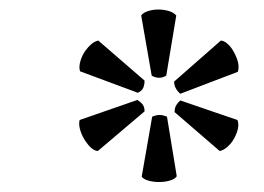

<svg xmlns="http://www.w3.org/2000/svg" viewBox="-20 -729 540 393"><path d="M144 -583Q142.6 -586.4 142.6 -591.3Q142.6 -598.6 145.8 -607.7Q148.9 -616.7 154.5 -624.8Q160.2 -632.8 167 -638.7Q173.8 -644.5 181.2 -646L275.9 -564Q275.9 -555.7 273.2 -549.3Q270.5 -543 262.2 -539.1ZM180.2 -419.9Q173.3 -420.4 166.7 -426.3Q160.2 -432.1 154.5 -440.7Q148.9 -449.2 145.5 -458.7Q142.1 -468.3 142.1 -476.1Q142.1 -481 143.1 -483.4L261.2 -524.4Q269 -519.5 272.5 -514.4Q275.9 -509.3 275.9 -501ZM341.8 -368.2Q337.9 -362.3 327.6 -359.4Q317.4 -356.4 305.7 -356.4Q294.4 -356.4 284.4 -359.1Q274.4 -361.8 270 -367.2L291.5 -490.2Q299.8 -493.7 306.6 -493.7Q310.5 -493.7 314.2 -492.7Q317.9 -491.7 321.8 -490.2ZM465.8 -483.4Q467.8 -479.5 467.8 -473.6Q467.8 -466.3 464.6 -457.3Q461.4 -448.2 456.1 -440.4Q450.7 -432.6 443.8 -427Q437 -421.4 429.7 -419.9L337.4 -499.5Q337.4 -507.8 340.6 -513.4Q343.8 -519 349.1 -523.4ZM432.1 -646Q438.5 -645.5 444.8 -640.1Q451.2 -634.8 456.3 -626.7Q461.4 -618.7 464.8 -609.4Q468.3 -600.1 468.3 -591.8Q468.3 -586.4 466.8 -582L349.1 -537.1Q343.8 -541.5 340.1 -547.9Q336.4 -554.2 336.4 -562ZM269 -697.3Q272.9 -703.1 283 -706.3Q293 -709.5 304.2 -709.5Q315.4 -709.5 325.4 -706.5Q335.4 -703.6 340.8 -697.3L320.3 -574.2Q313 -569.8 305.7 -569.8Q297.9 -569.8 290.5 -574.2Z"/></svg>

Font: PT Astra Serif
Style: Italic
Weight: 400
Italic angle: -16°
Designer: A.Korolkova, I. Chaeva
Foundry: ParaType Ltd
Version: Version 1.001